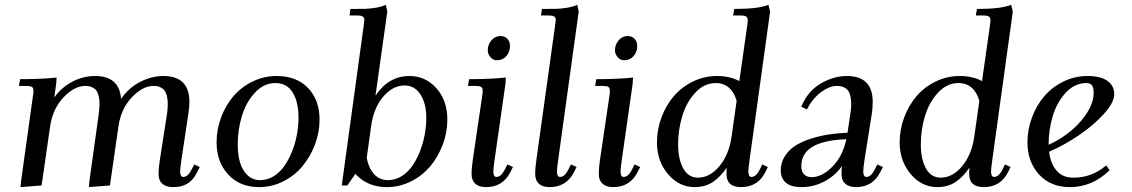

<svg xmlns="http://www.w3.org/2000/svg" viewBox="-20 -766 4676 793"><path d="M58.1 -411.1 63 -439Q150.4 -439 213.9 -445.8L211.9 -418L204.1 -363.8Q234.9 -405.8 279.5 -429Q324.2 -452.1 373 -452.1Q473.1 -452.1 480 -357.9Q512.7 -404.3 559.8 -428.2Q606.9 -452.1 654.8 -452.1Q762.2 -452.1 762.2 -345.2Q762.2 -323.2 757.8 -294.9L729 -104Q724.1 -68.8 724.1 -58.1Q724.1 -35.2 736.8 -35.2Q755.9 -35.2 771 -64.9L782.2 -86.9L805.2 -76.2L793.9 -54.2Q784.7 -35.6 772.9 -23.2Q761.2 -10.7 748 -4.4Q734.9 2 722.2 4.4Q709.5 6.8 694.8 6.8Q666 6.8 650.4 -7.1Q634.8 -21 634.8 -47.9Q634.8 -68.4 640.1 -105L668.9 -290Q672.9 -313 672.9 -334Q672.9 -358.9 667.7 -375.2Q662.6 -391.6 653.1 -398.9Q643.6 -406.2 634.8 -408.7Q626 -411.1 613.8 -411.1Q569.3 -411.1 524.7 -364.3Q480 -317.4 469.2 -244.1L434.1 0L347.2 6.8L349.1 -17.1L387.2 -290Q391.1 -324.2 391.1 -334Q391.1 -358.9 386 -375.2Q380.9 -391.6 371.3 -398.9Q361.8 -406.2 353 -408.7Q344.2 -411.1 332 -411.1Q287.6 -411.1 242.7 -364.3Q197.8 -317.4 187 -244.1L151.9 0L64.9 6.8L66.9 -17.1L115.2 -363.8Q118.2 -380.9 118.2 -391.1Q118.2 -402.8 111.8 -407Q105.5 -411.1 87.9 -411.1Z M874.5 -178.2Q874.5 -231 893.1 -280.8Q911.6 -330.6 943.8 -368.4Q976.1 -406.2 1022.9 -429.2Q1069.8 -452.1 1122.6 -452.1Q1204.6 -452.1 1252.2 -402.6Q1299.8 -353 1299.8 -272Q1299.8 -219.2 1280.8 -168.9Q1261.7 -118.7 1229.2 -79.6Q1196.8 -40.5 1149.7 -16.8Q1102.5 6.8 1049.8 6.8Q969.7 6.8 922.1 -45.7Q874.5 -98.1 874.5 -178.2ZM961.9 -169.9Q961.9 -128.4 970.9 -96.2Q980 -64 1001.5 -43Q1022.9 -22 1054.7 -22Q1084.5 -22 1110.6 -38.3Q1136.7 -54.7 1155 -81.3Q1173.3 -107.9 1186.8 -141.8Q1200.2 -175.8 1206.5 -211.2Q1212.9 -246.6 1212.9 -279.8Q1212.9 -344.7 1189 -383.8Q1165 -422.9 1117.7 -422.9Q1069.3 -422.9 1032.7 -383.1Q996.1 -343.3 979 -286.6Q961.9 -230 961.9 -169.9Z M1391.6 0 1482.4 -662.1Q1484.9 -681.6 1484.9 -683.1Q1484.9 -693.4 1478 -697.8Q1471.2 -702.1 1453.6 -702.1H1423.8L1427.7 -729Q1468.3 -729 1487.3 -729.5Q1506.3 -730 1530.8 -733.9Q1555.2 -737.8 1573.7 -746.1L1579.6 -717.8L1530.8 -371.1Q1585.4 -452.1 1670.9 -452.1Q1737.3 -452.1 1782.5 -401.6Q1827.6 -351.1 1827.6 -272Q1827.6 -219.2 1808.6 -168.7Q1789.6 -118.2 1757.1 -79.3Q1724.6 -40.5 1677.5 -16.8Q1630.4 6.8 1577.6 6.8Q1497.1 6.8 1447.8 -47.9L1414.6 0ZM1494.6 -113.8Q1502.4 -71.8 1524.9 -46.9Q1547.4 -22 1582.5 -22Q1612.3 -22 1638.7 -38.3Q1665 -54.7 1683.3 -81.3Q1701.7 -107.9 1714.8 -141.8Q1728 -175.8 1734.4 -211.2Q1740.7 -246.6 1740.7 -279.8Q1740.7 -338.4 1716.6 -375.7Q1692.4 -413.1 1650.9 -413.1Q1602.5 -413.1 1562.7 -366.5Q1522.9 -319.8 1512.7 -244.1Z M1912.6 -411.1 1917.5 -439Q2005.9 -439 2069.3 -445.8L2067.4 -418L2022.5 -104Q2017.6 -68.8 2017.6 -58.1Q2017.6 -35.2 2030.3 -35.2Q2049.3 -35.2 2064.5 -64.9L2075.7 -86.9L2098.6 -76.2L2087.4 -54.2Q2056.2 6.8 1987.3 6.8Q1958.5 6.8 1943.1 -7.1Q1927.7 -21 1927.7 -47.9Q1927.7 -71.8 1932.6 -105L1970.7 -363.8Q1973.6 -380.9 1973.6 -391.1Q1973.6 -402.8 1967.3 -407Q1960.9 -411.1 1943.4 -411.1ZM1994.6 -558.1Q1994.6 -582 2009.8 -599.6Q2024.9 -617.2 2047.4 -617.2Q2063.5 -617.2 2075 -606.2Q2086.4 -595.2 2086.4 -576.2Q2086.4 -551.3 2071.3 -534.2Q2056.2 -517.1 2032.7 -517.1Q2016.6 -517.1 2005.6 -529.8Q1994.6 -542.5 1994.6 -558.1Z M2190.4 -47.9Q2190.4 -71.8 2195.3 -105L2272.9 -662.1Q2275.4 -681.6 2275.4 -683.1Q2275.4 -693.4 2268.6 -697.8Q2261.7 -702.1 2244.1 -702.1H2214.4L2218.3 -729Q2258.8 -729 2277.8 -729.5Q2296.9 -730 2321.3 -733.9Q2345.7 -737.8 2364.3 -746.1L2370.1 -717.8L2285.2 -104Q2280.3 -68.8 2280.3 -58.1Q2280.3 -35.2 2293 -35.2Q2312 -35.2 2327.1 -64.9L2338.4 -86.9L2361.3 -76.2L2350.1 -54.2Q2318.8 6.8 2250 6.8Q2221.2 6.8 2205.8 -7.1Q2190.4 -21 2190.4 -47.9Z M2438 -411.1 2442.9 -439Q2531.2 -439 2594.7 -445.8L2592.8 -418L2547.9 -104Q2543 -68.8 2543 -58.1Q2543 -35.2 2555.7 -35.2Q2574.7 -35.2 2589.8 -64.9L2601.1 -86.9L2624 -76.2L2612.8 -54.2Q2581.5 6.8 2512.7 6.8Q2483.9 6.8 2468.5 -7.1Q2453.1 -21 2453.1 -47.9Q2453.1 -71.8 2458 -105L2496.1 -363.8Q2499 -380.9 2499 -391.1Q2499 -402.8 2492.7 -407Q2486.3 -411.1 2468.8 -411.1ZM2520 -558.1Q2520 -582 2535.2 -599.6Q2550.3 -617.2 2572.8 -617.2Q2588.9 -617.2 2600.3 -606.2Q2611.8 -595.2 2611.8 -576.2Q2611.8 -551.3 2596.7 -534.2Q2581.5 -517.1 2558.1 -517.1Q2542 -517.1 2531 -529.8Q2520 -542.5 2520 -558.1Z M2693.4 -178.2Q2693.4 -231 2711.9 -280.8Q2730.5 -330.6 2762.7 -368.4Q2794.9 -406.2 2841.8 -429.2Q2888.7 -452.1 2941.4 -452.1Q2994.1 -452.1 3033.7 -431.2L3066.4 -662.1Q3068.4 -675.8 3068.4 -682.1Q3068.4 -693.4 3061.5 -697.8Q3054.7 -702.1 3037.6 -702.1H3007.8L3012.7 -729Q3112.8 -729 3153.8 -746.1L3160.6 -717.8L3075.7 -104Q3070.8 -68.8 3070.8 -58.1Q3070.8 -35.2 3083.5 -35.2Q3102.5 -35.2 3117.7 -64.9L3128.4 -86.9L3151.4 -76.2L3140.6 -54.2Q3109.4 6.8 3040.5 6.8Q2980.5 6.8 2980.5 -47.9Q2980.5 -64.5 2981.4 -73.2Q2955.1 -34.7 2923.6 -13.9Q2892.1 6.8 2848.6 6.8Q2784.7 6.8 2739 -46.9Q2693.4 -100.6 2693.4 -178.2ZM2780.8 -169.9Q2780.8 -108.4 2802 -70.3Q2823.2 -32.2 2862.8 -32.2Q2911.1 -32.2 2950.7 -78.9Q2990.2 -125.5 3001.5 -201.2L3022.5 -349.1Q3013.2 -383.8 2991.2 -403.3Q2969.2 -422.9 2936.5 -422.9Q2888.2 -422.9 2851.6 -383.1Q2814.9 -343.3 2797.9 -286.6Q2780.8 -230 2780.8 -169.9Z M3204.6 -62Q3204.6 -95.2 3222.4 -122.3Q3240.2 -149.4 3268.1 -166.3Q3295.9 -183.1 3333.5 -194.6Q3371.1 -206.1 3407 -211.2Q3442.9 -216.3 3480.5 -217.8L3491.2 -290Q3495.6 -315.4 3495.6 -334Q3495.6 -358.9 3490.5 -375.2Q3485.4 -391.6 3475.8 -398.9Q3466.3 -406.2 3457.5 -408.7Q3448.7 -411.1 3436.5 -411.1Q3405.3 -411.1 3370.6 -385Q3335.9 -358.9 3312.5 -314L3289.6 -325.2Q3315.4 -388.7 3368.9 -420.4Q3422.4 -452.1 3477.5 -452.1Q3584.5 -452.1 3584.5 -345.2Q3584.5 -320.3 3580.6 -294.9L3550.3 -104Q3545.4 -68.8 3545.4 -58.1Q3545.4 -35.2 3558.6 -35.2Q3577.1 -35.2 3592.3 -64.9L3603.5 -86.9L3626.5 -76.2L3615.2 -54.2Q3584 6.8 3515.6 6.8Q3486.8 6.8 3471.2 -7.1Q3455.6 -21 3455.6 -47.9Q3455.6 -60.5 3457.5 -80.1Q3428.2 -39.1 3384 -16.1Q3339.8 6.8 3290.5 6.8Q3246.1 6.8 3225.3 -12Q3204.6 -30.8 3204.6 -62ZM3289.6 -80.1Q3289.6 -57.1 3301.3 -45.7Q3313 -34.2 3331.5 -34.2Q3375 -34.2 3417.7 -77.4Q3460.4 -120.6 3475.6 -190.9Q3289.6 -184.6 3289.6 -80.1Z M3695.8 -178.2Q3695.8 -231 3714.4 -280.8Q3732.9 -330.6 3765.1 -368.4Q3797.4 -406.2 3844.2 -429.2Q3891.1 -452.1 3943.8 -452.1Q3996.6 -452.1 4036.1 -431.2L4068.8 -662.1Q4070.8 -675.8 4070.8 -682.1Q4070.8 -693.4 4064 -697.8Q4057.1 -702.1 4040 -702.1H4010.3L4015.1 -729Q4115.2 -729 4156.2 -746.1L4163.1 -717.8L4078.1 -104Q4073.2 -68.8 4073.2 -58.1Q4073.2 -35.2 4085.9 -35.2Q4105 -35.2 4120.1 -64.9L4130.9 -86.9L4153.8 -76.2L4143.1 -54.2Q4111.8 6.8 4043 6.8Q3982.9 6.8 3982.9 -47.9Q3982.9 -64.5 3983.9 -73.2Q3957.5 -34.7 3926 -13.9Q3894.5 6.8 3851.1 6.8Q3787.1 6.8 3741.5 -46.9Q3695.8 -100.6 3695.8 -178.2ZM3783.2 -169.9Q3783.2 -108.4 3804.4 -70.3Q3825.7 -32.2 3865.2 -32.2Q3913.6 -32.2 3953.1 -78.9Q3992.7 -125.5 4003.9 -201.2L4024.9 -349.1Q4015.6 -383.8 3993.7 -403.3Q3971.7 -422.9 3939 -422.9Q3890.6 -422.9 3854 -383.1Q3817.4 -343.3 3800.3 -286.6Q3783.2 -230 3783.2 -169.9Z M4223.6 -178.2Q4223.6 -231 4242.2 -280.8Q4260.7 -330.6 4293 -368.4Q4325.2 -406.2 4372.1 -429.2Q4418.9 -452.1 4471.7 -452.1Q4524.4 -452.1 4553.2 -432.4Q4582 -412.6 4582 -377Q4582 -342.3 4539.1 -295.2Q4496.1 -248 4435.1 -206.8Q4374 -165.5 4313 -139.2Q4318.4 -91.3 4343.5 -61.8Q4368.7 -32.2 4413.1 -32.2Q4490.7 -32.2 4548.8 -83L4563 -63Q4491.7 6.8 4398.9 6.8Q4318.8 6.8 4271.2 -45.7Q4223.6 -98.1 4223.6 -178.2ZM4311 -168Q4392.1 -205.1 4444.6 -266.4Q4497.1 -327.6 4497.1 -382.8Q4497.1 -402.3 4490.7 -412.6Q4484.4 -422.9 4466.8 -422.9Q4418.5 -422.9 4381.8 -383.1Q4345.2 -343.3 4328.1 -286.6Q4311 -230 4311 -169.9Z"/></svg>

Font: Dihjauti S
Style: Bold Italic
Weight: 700
Italic angle: -9°
Designer: T. Christopher White
Version: Version 3.0.0